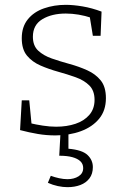

<svg xmlns="http://www.w3.org/2000/svg" viewBox="-20 -552 522 794"><path d="M116 -400Q116 -363 138 -342.5Q160 -322 194.5 -310Q229 -298 267.5 -287.5Q306 -277 340.5 -261.5Q375 -246 396.5 -219.5Q418 -193 418 -146Q418 -95 390 -61Q362 -27 314.5 -9.5Q267 8 209 8Q172 8 136.5 2Q101 -4 63 -14L70 -137H101L111 -33L103 -43Q128 -37 157 -32.5Q186 -28 212 -28Q256 -28 292 -40Q328 -52 349.5 -77Q371 -102 371 -139Q371 -177 349.5 -198.5Q328 -220 293 -232.5Q258 -245 220 -255.5Q182 -266 147.5 -281Q113 -296 91.5 -322Q70 -348 70 -394Q70 -441 95 -472Q120 -503 162 -517.5Q204 -532 252 -532Q283 -532 321.5 -525.5Q360 -519 400 -504L396 -404H364L350 -490L359 -478Q304 -496 252 -496Q194 -496 155 -472.5Q116 -449 116 -400ZM259 222Q240 222 219 217.5Q198 213 178 204L190 175Q206 181 224.5 185Q243 189 259 189Q286 189 305 177Q324 165 324 143Q324 126 312.5 115Q301 104 279.5 98Q258 92 225 92L230 0H263V63Q320 68 342 89Q364 110 364 139Q364 167 350 185.5Q336 204 312.5 213Q289 222 259 222Z"/></svg>

Font: Bitter Thin Light
Style: Regular
Weight: 300
Version: Version 2.002